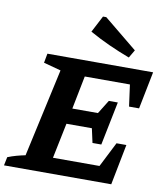

<svg xmlns="http://www.w3.org/2000/svg" viewBox="-110 -1013 941 1093"><g transform="rotate(10 360.0 -466.0)"><path d="M-12 0 -2 -49Q23 -59 48.5 -66Q74 -73 99 -78L211 -588L111 -615L121 -669H732L689 -453H631L614 -578H353L315 -386H463L512 -465H564L513 -213H462L444 -295H297L255 -91H524L597 -235H654L608 0ZM581 -728Q520 -751 461.5 -777.5Q403 -804 346 -836L396 -932H415L608 -774Z"/></g></svg>

Font: Piazzolla Thin ExtraBold
Style: Italic
Weight: 800
Italic angle: -11.3°
Version: Version 2.005